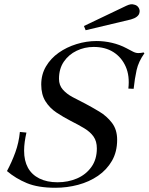

<svg xmlns="http://www.w3.org/2000/svg" viewBox="-20 -879 703 908"><path d="M242 9Q160 9 107 -13Q54 -35 13 -70Q36 -113 52.5 -158.5Q69 -204 74 -255L105 -252Q100 -230 97 -208.5Q94 -187 94 -166Q94 -119 112 -86Q130 -53 166 -35Q202 -17 252 -17Q302 -17 344 -35Q386 -53 412 -89Q438 -125 438 -177Q438 -211 422.5 -233Q407 -255 379 -272Q351 -289 315 -307Q280 -325 247.5 -346.5Q215 -368 195 -400Q175 -432 175 -479Q175 -527 197.5 -565Q220 -603 257.5 -629.5Q295 -656 342 -670.5Q389 -685 437 -685Q473 -685 509.5 -676.5Q546 -668 578 -651Q592 -644 606.5 -636Q621 -628 634 -628Q646 -628 659 -631L663 -627Q635 -588 626 -547.5Q617 -507 612 -459L587 -460Q594 -520 574.5 -564Q555 -608 516.5 -632.5Q478 -657 423 -657Q380 -657 342.5 -639Q305 -621 282 -587.5Q259 -554 259 -506Q259 -476 277 -455.5Q295 -435 323 -420Q351 -405 383 -389Q415 -372 450 -351Q485 -330 509.5 -298Q534 -266 534 -218Q534 -161 509.5 -118.5Q485 -76 443.5 -47.5Q402 -19 349.5 -5Q297 9 242 9ZM385 -736 377 -756 578 -852Q589 -857 597.5 -858.5Q606 -860 615 -857Q629 -854 636 -842Q643 -830 639 -817Q637 -808 627 -800Q617 -792 599 -787Z"/></svg>

Font: Ibarra Real Nova Medium
Style: Italic
Weight: 500
Italic angle: -22°
Designer: Jose Maria Ribagorda & Octavio Pardo
Foundry: Octavio Pardo
Version: Version 2.000